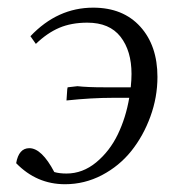

<svg xmlns="http://www.w3.org/2000/svg" viewBox="-20 -472 456 499"><path d="M22 -47.9Q28.8 -86.9 56.2 -86.9Q88.4 -86.9 121.1 -24.9Q134.3 -21 152.8 -21Q194.8 -21 230 -50Q265.1 -79.1 286.1 -122.6Q307.1 -166 315.9 -217.8H273.9Q217.8 -217.8 152.8 -210.9L154.8 -240.2L155.8 -245.1L181.2 -248Q208 -245.1 250 -245.1H319.8Q321.8 -264.6 321.8 -279.8Q321.8 -339.8 293.2 -376.5Q264.6 -413.1 207 -413.1Q165.5 -413.1 134 -399.7Q102.5 -386.2 73.2 -357.9L59.1 -377.9Q129.4 -452.1 222.2 -452.1Q299.8 -452.1 344.5 -402.8Q389.2 -353.5 389.2 -272Q389.2 -219.2 370.8 -168.9Q352.5 -118.7 321.3 -79.6Q290 -40.5 244.9 -16.8Q199.7 6.8 148.9 6.8Q75.2 6.8 22 -47.9Z"/></svg>

Font: Dihjauti S
Style: Italic
Weight: 400
Italic angle: -9°
Designer: T. Christopher White
Version: Version 3.0.0